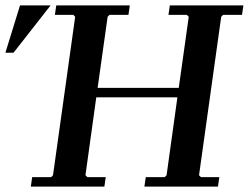

<svg xmlns="http://www.w3.org/2000/svg" viewBox="-106 -690 920 710"><path d="M522 -670H794L789 -635H719L712 -628L630 -42L637 -35H705L700 0H428L433 -35H503L510 -42L550 -330H250L210 -42L217 -35H285L280 0H8L13 -35H83L90 -42L172 -628L165 -635H97L102 -670H374L369 -635H299L292 -628L255 -365H555L592 -628L585 -635H517ZM81 -670 -56 -495H-86L-32 -670Z"/></svg>

Font: Brygada 1918 SemiBold
Style: Italic
Weight: 600
Italic angle: -8°
Designer: Mateusz Machalski | Borys Kosmynka | Przemek Hoffer
Foundry: NIEPODLEGLA 2018
Version: Version 3.006